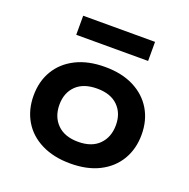

<svg xmlns="http://www.w3.org/2000/svg" viewBox="-129 -841 959 974"><g transform="rotate(20 350.5 -353.5)"><path d="M351 10Q261 10 195 -23Q129 -56 94 -115Q59 -174 59 -251Q59 -328 94 -386.5Q129 -445 194.5 -478Q260 -511 351 -511Q442 -511 507 -478Q572 -445 607 -386.5Q642 -328 642 -251Q642 -174 607 -115Q572 -56 507 -23Q442 10 351 10ZM351 -107Q424 -107 463.5 -147Q503 -187 503 -252Q503 -316 463.5 -355Q424 -394 351 -394Q277 -394 237.5 -355Q198 -316 198 -252Q198 -187 238 -147Q278 -107 351 -107ZM157 -614V-717H545V-614Z"/></g></svg>

Font: Nunito Sans 7pt SemiExpanded
Style: Bold
Weight: 700
Width: 6
Designer: Vernon Adams
Foundry: Vernon Adams
Version: Version 3.101;gftools[0.9.27]